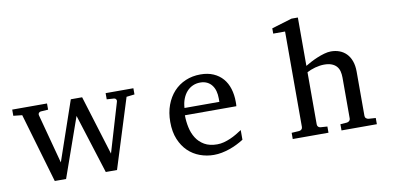

<svg xmlns="http://www.w3.org/2000/svg" viewBox="-70 -958 2485 1191"><g transform="rotate(-10 1172.0 -362.5)"><path d="M721.2 -437 584 0H513.2L395 -374L263.2 0H191.9L64 -437L8.8 -442.9V-481.9H228V-442.9L181.2 -439.9Q172.9 -439 168.2 -432.6Q163.6 -426.3 166 -418L249 -106.9L377.9 -481.9H449.2L564.9 -106.9L657.2 -418Q659.7 -425.8 655.5 -432.4Q651.4 -439 643.1 -439.9L597.2 -442.9V-481.9H772V-442.9Z M1382.8 -49.8Q1361.8 -36.6 1339.1 -25.4Q1316.4 -14.2 1292.2 -5.9Q1268.1 2.4 1243.2 7.3Q1218.3 12.2 1192.9 12.2Q1147.5 12.2 1105.5 -3.2Q1063.5 -18.6 1031.5 -49.3Q999.5 -80.1 980.2 -126.7Q960.9 -173.3 960.9 -235.8Q960.9 -294.4 978.5 -342Q996.1 -389.6 1027.3 -423.6Q1058.6 -457.5 1101.6 -475.8Q1144.5 -494.1 1195.8 -494.1Q1242.2 -494.1 1277.3 -478.8Q1312.5 -463.4 1335.9 -436.3Q1359.4 -409.2 1371.1 -371.3Q1382.8 -333.5 1382.8 -289.1V-275.9Q1382.8 -268.1 1381.8 -261.2H1057.6Q1057.6 -223.1 1065.7 -185.1Q1073.7 -147 1092.8 -116.7Q1111.8 -86.4 1144 -67.6Q1176.3 -48.8 1224.6 -48.8Q1246.1 -48.8 1267.1 -54.4Q1288.1 -60.1 1308.3 -68.8Q1328.6 -77.6 1347.2 -88.6Q1365.7 -99.6 1382.8 -110.8ZM1282.7 -328.1Q1282.7 -353 1276.9 -374.3Q1271 -395.5 1259 -411.1Q1247.1 -426.8 1228.8 -435.8Q1210.4 -444.8 1185.5 -444.8Q1160.6 -444.8 1139.2 -435.3Q1117.7 -425.8 1101.3 -407.7Q1085 -389.6 1075 -364Q1064.9 -338.4 1063 -306.2H1282.7Z M1998 0V-39.1L2039.1 -42Q2047.9 -43 2054.4 -48.8Q2061 -54.7 2061 -64V-321.8Q2061 -343.3 2056.4 -361.3Q2051.8 -379.4 2040.3 -392.6Q2028.8 -405.8 2009.8 -413.3Q1990.7 -420.9 1961.9 -420.9Q1948.7 -420.9 1934.1 -418.7Q1919.4 -416.5 1905 -412.6Q1890.6 -408.7 1877.2 -403.3Q1863.8 -397.9 1853 -392.1V-64Q1853 -54.7 1858.4 -48.8Q1863.8 -43 1873 -42L1916 -39.1V0H1690.9V-39.1L1738.8 -42Q1748 -43 1753.9 -48.8Q1759.8 -54.7 1759.8 -64V-665H1685.1V-698.2L1813 -736.8H1853V-432.1Q1866.7 -440.4 1886.7 -451.2Q1906.7 -461.9 1929.4 -471.4Q1952.1 -481 1975.3 -487.5Q1998.5 -494.1 2018.1 -494.1Q2046.9 -494.1 2071.5 -484.9Q2096.2 -475.6 2114.5 -457Q2132.8 -438.5 2143.3 -409.9Q2153.8 -381.3 2153.8 -342.8V-64Q2153.8 -54.7 2160.4 -48.8Q2167 -43 2175.8 -42L2220.7 -39.1V0Z"/></g></svg>

Font: BabelStone Ogham Fixed
Style: Regular
Weight: 400
Monospace: yes
Designer: Andrew West
Foundry: BabelStone
Version: Version 2.02 March 14, 2022